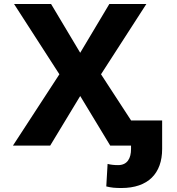

<svg xmlns="http://www.w3.org/2000/svg" viewBox="-20 -731 890 964"><path d="M382.7 -466 236.4 -711H50.5L278.2 -358L45 0H232L382.7 -249L533.4 0H720.4L487.2 -358L714.9 -711H529ZM573 98C553.2 98 535.6 96 520.2 92L513.6 205C538.8 211.4 558.8 213 589.5 213C723.7 213 794.1 139.7 794.1 17V-126H637.9V17C637.9 63.3 619.8 98 573 98Z"/></svg>

Font: Asimov
Style: Wid
Weight: 500
Designer: Google
Version: Version 2.000980; 2014